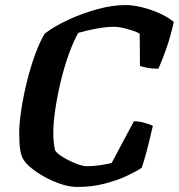

<svg xmlns="http://www.w3.org/2000/svg" viewBox="-20 -740 708 760"><path d="M287 0Q256 0 222.5 -11Q189 -22 158 -39Q127 -56 104.5 -74.5Q82 -93 73 -108Q64 -122 60 -147Q56 -172 56 -214Q56 -251 64 -304Q72 -357 86 -414.5Q100 -472 118.5 -523Q137 -574 157 -607Q195 -636 250 -661.5Q305 -687 365 -703.5Q425 -720 476 -720Q508 -720 545 -710.5Q582 -701 614.5 -686Q647 -671 668 -653Q654 -591 636.5 -542.5Q619 -494 607 -468Q581 -468 561.5 -472Q542 -476 534 -479L533 -607Q523 -613 504.5 -619Q486 -625 466.5 -629.5Q447 -634 433 -634Q401 -634 360.5 -626.5Q320 -619 290 -610Q272 -579 254 -530Q236 -481 222 -424Q208 -367 199.5 -311.5Q191 -256 191 -212Q191 -176 198 -145Q205 -133 228.5 -118.5Q252 -104 279.5 -93Q307 -82 324 -82Q350 -82 379 -86.5Q408 -91 422 -95L510 -260Q531 -260 553 -253.5Q575 -247 585 -242Q580 -221 573 -191Q566 -161 557.5 -130Q549 -99 541 -76Q521 -62 482.5 -44Q444 -26 394 -13Q344 0 287 0Z"/></svg>

Font: Texturina
Style: Bold Italic
Weight: 700
Italic angle: -11°
Designer: Guillermo Torres Carreño
Foundry: Omnibus-Type
Version: Version 1.002; ttfautohint (v1.8.3)